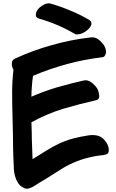

<svg xmlns="http://www.w3.org/2000/svg" viewBox="-20 -1060 692 1149"><path d="M214.8 -948.2Q270.5 -932.6 322.3 -910.2Q374 -888.7 423.8 -859.4Q433.6 -852.5 447.3 -854.5Q460 -855.5 473.6 -861.3Q494.1 -871.1 509.8 -886.7Q526.4 -903.3 527.3 -918Q527.3 -924.8 524.4 -930.7Q521.5 -935.5 514.6 -940.4Q460 -972.7 402.3 -996.1Q345.7 -1020.5 284.2 -1038.1Q278.3 -1040 271.5 -1040Q256.8 -1040 241.2 -1031.2Q218.8 -1019.5 206.1 -1002.9Q195.3 -989.3 194.3 -971.7Q193.4 -954.1 214.8 -948.2ZM617.2 -206.1Q597.7 -236.3 571.3 -246.1Q544.9 -254.9 509.8 -250Q465.8 -243.2 421.9 -232.4Q377.9 -220.7 336.9 -202.1Q294.9 -182.6 254.9 -157.2Q214.8 -131.8 174.8 -107.4Q172.9 -148.4 171.9 -189.5Q169.9 -229.5 169.9 -271.5Q168.9 -285.2 168.9 -299.8Q168 -313.5 168 -328.1Q257.8 -377.9 355.5 -408.2Q454.1 -437.5 553.7 -460Q578.1 -464.8 573.2 -492.2Q569.3 -518.6 560.5 -532.2Q547.9 -550.8 526.4 -567.4Q503.9 -584 479.5 -578.1Q398.4 -559.6 320.3 -537.1Q242.2 -513.7 168 -481.4Q168 -512.7 170.9 -543.9Q172.9 -575.2 177.7 -606.4Q277.3 -648.4 381.8 -676.8Q486.3 -705.1 594.7 -717.8Q603.5 -719.7 608.4 -728.5Q614.3 -738.3 614.3 -746.1Q615.2 -756.8 611.3 -769.5Q606.4 -782.2 601.6 -790Q586.9 -810.5 567.4 -825.2Q546.9 -839.8 520.5 -835.9Q403.3 -822.3 290 -790Q176.8 -758.8 69.3 -709Q49.8 -700.2 50.8 -679.7Q50.8 -659.2 60.5 -642.6Q52.7 -575.2 52.7 -505.9Q52.7 -437.5 54.7 -369.1Q56.6 -308.6 57.6 -248Q57.6 -187.5 59.6 -127Q61.5 -97.7 62.5 -61.5Q62.5 -25.4 74.2 6.8Q80.1 23.4 89.8 37.1Q99.6 51.8 115.2 60.5Q128.9 69.3 141.6 69.3Q147.5 69.3 153.3 67.4Q171.9 62.5 188.5 50.8Q207 40 224.6 28.3Q241.2 17.6 259.8 6.8Q299.8 -17.6 338.9 -43Q377.9 -68.4 420.9 -86.9Q462.9 -105.5 507.8 -116.2Q552.7 -127.9 598.6 -131.8Q611.3 -133.8 621.1 -138.7Q629.9 -143.6 630.9 -157.2Q630.9 -160.2 630.9 -164.1Q630.9 -172.9 627.9 -182.6Q624 -196.3 617.2 -206.1Z"/></svg>

Font: TroubleSide
Style: Comic
Weight: 400
Designer: Koroletov
Version: 1_5